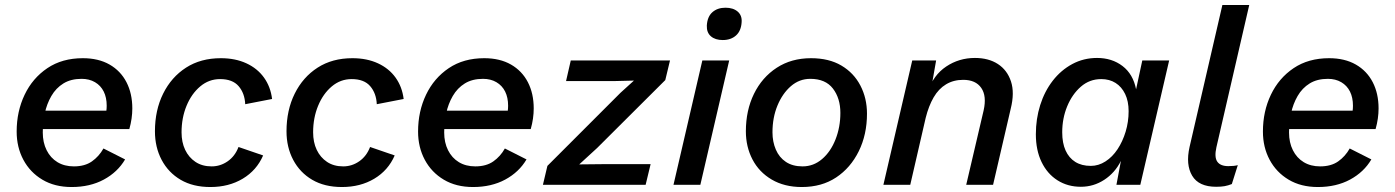

<svg xmlns="http://www.w3.org/2000/svg" viewBox="-20 -743 5610 772"><path d="M268 9Q200 9 150.5 -20.5Q101 -50 74 -100.5Q47 -151 47 -214Q47 -295 79 -362Q111 -429 170.5 -469Q230 -509 313 -509Q376 -509 420.5 -483.5Q465 -458 488.5 -412.5Q512 -367 512 -307Q512 -287 509 -266Q506 -245 500 -224H110L111 -298H440L403 -272Q406 -285 407.5 -296Q409 -307 409 -318Q409 -351 397 -375Q385 -399 362 -412.5Q339 -426 308 -426Q265 -426 235 -407.5Q205 -389 186.5 -357Q168 -325 160 -287Q152 -249 152 -210Q152 -170 167.5 -139Q183 -108 211 -91Q239 -74 277 -74Q321 -74 349.5 -94Q378 -114 396 -146L483 -102Q453 -51 397.5 -21Q342 9 268 9Z M826 9Q756 9 706.5 -20Q657 -49 630 -100Q603 -151 603 -215Q603 -300 636 -366.5Q669 -433 728 -471Q787 -509 868 -509Q926 -509 970.5 -488.5Q1015 -468 1041.5 -431Q1068 -394 1074 -345L966 -324Q964 -368 939.5 -396.5Q915 -425 865 -425Q820 -425 785 -395.5Q750 -366 730 -317.5Q710 -269 710 -211Q710 -171 724.5 -140.5Q739 -110 766 -92Q793 -74 831 -74Q866 -74 895.5 -94.5Q925 -115 939 -152L1038 -118Q1012 -58 956 -24.5Q900 9 826 9Z M1355 9Q1285 9 1235.5 -20Q1186 -49 1159 -100Q1132 -151 1132 -215Q1132 -300 1165 -366.5Q1198 -433 1257 -471Q1316 -509 1397 -509Q1455 -509 1499.5 -488.5Q1544 -468 1570.5 -431Q1597 -394 1603 -345L1495 -324Q1493 -368 1468.5 -396.5Q1444 -425 1394 -425Q1349 -425 1314 -395.5Q1279 -366 1259 -317.5Q1239 -269 1239 -211Q1239 -171 1253.5 -140.5Q1268 -110 1295 -92Q1322 -74 1360 -74Q1395 -74 1424.5 -94.5Q1454 -115 1468 -152L1567 -118Q1541 -58 1485 -24.5Q1429 9 1355 9Z M1882 9Q1814 9 1764.5 -20.5Q1715 -50 1688 -100.5Q1661 -151 1661 -214Q1661 -295 1693 -362Q1725 -429 1784.5 -469Q1844 -509 1927 -509Q1990 -509 2034.5 -483.5Q2079 -458 2102.5 -412.5Q2126 -367 2126 -307Q2126 -287 2123 -266Q2120 -245 2114 -224H1724L1725 -298H2054L2017 -272Q2020 -285 2021.5 -296Q2023 -307 2023 -318Q2023 -351 2011 -375Q1999 -399 1976 -412.5Q1953 -426 1922 -426Q1879 -426 1849 -407.5Q1819 -389 1800.5 -357Q1782 -325 1774 -287Q1766 -249 1766 -210Q1766 -170 1781.5 -139Q1797 -108 1825 -91Q1853 -74 1891 -74Q1935 -74 1963.5 -94Q1992 -114 2010 -146L2097 -102Q2067 -51 2011.5 -21Q1956 9 1882 9Z M2163 0 2181 -76 2475 -370 2529 -419 2449 -417H2256L2275 -500H2674L2655 -421L2381 -148L2309 -82L2407 -83H2596L2576 0Z M2912 -500 2796 0H2688L2804 -500ZM2886 -582Q2856 -582 2838.5 -597Q2821 -612 2822 -640Q2824 -676 2844.5 -694Q2865 -712 2897 -712Q2928 -712 2946 -696.5Q2964 -681 2962 -654Q2960 -619 2939.5 -600.5Q2919 -582 2886 -582Z M3204 9Q3134 9 3083 -21Q3032 -51 3005.5 -102Q2979 -153 2979 -215Q2979 -299 3011.5 -365.5Q3044 -432 3103 -470.5Q3162 -509 3241 -509Q3313 -509 3363 -479.5Q3413 -450 3439.5 -399Q3466 -348 3466 -286Q3466 -202 3433 -135Q3400 -68 3342 -29.5Q3284 9 3204 9ZM3207 -74Q3251 -74 3285.5 -103.5Q3320 -133 3339.5 -182.5Q3359 -232 3359 -289Q3359 -348 3329 -387Q3299 -426 3238 -426Q3194 -426 3160 -396.5Q3126 -367 3106 -318.5Q3086 -270 3086 -211Q3086 -173 3099.5 -141.5Q3113 -110 3140 -92Q3167 -74 3207 -74Z M3532 0 3648 -500H3744L3721 -369L3712 -377Q3733 -441 3784.5 -475.5Q3836 -510 3900 -510Q3955 -510 3992.5 -485.5Q4030 -461 4045 -415.5Q4060 -370 4044 -306L3973 0H3865L3935 -299Q3948 -357 3925.5 -389.5Q3903 -422 3853 -422Q3814 -422 3784 -404Q3754 -386 3734 -351.5Q3714 -317 3702 -269L3640 0Z M4326 8Q4273 8 4232 -18Q4191 -44 4168 -91.5Q4145 -139 4145 -203Q4145 -265 4162.5 -320.5Q4180 -376 4213 -418.5Q4246 -461 4291.5 -485.5Q4337 -510 4391 -510Q4451 -510 4493.5 -477.5Q4536 -445 4548 -384L4573 -500H4681L4565 0H4469L4487 -96Q4463 -48 4420 -20Q4377 8 4326 8ZM4366 -76Q4397 -76 4425 -94Q4453 -112 4473.5 -143Q4494 -174 4506 -213.5Q4518 -253 4518 -296Q4518 -336 4504 -365Q4490 -394 4465.5 -409.5Q4441 -425 4408 -425Q4361 -425 4326 -394.5Q4291 -364 4271 -315.5Q4251 -267 4251 -211Q4251 -168 4264.5 -138Q4278 -108 4303.5 -92Q4329 -76 4366 -76Z M4870 8Q4800 8 4773.5 -36.5Q4747 -81 4763 -152L4895 -723H5003L4871 -151Q4862 -111 4874.5 -93Q4887 -75 4919 -75Q4943 -75 4957 -79L4933 -3Q4918 3 4904 5.5Q4890 8 4870 8Z M5279 9Q5211 9 5161.5 -20.5Q5112 -50 5085 -100.5Q5058 -151 5058 -214Q5058 -295 5090 -362Q5122 -429 5181.5 -469Q5241 -509 5324 -509Q5387 -509 5431.5 -483.5Q5476 -458 5499.5 -412.5Q5523 -367 5523 -307Q5523 -287 5520 -266Q5517 -245 5511 -224H5121L5122 -298H5451L5414 -272Q5417 -285 5418.5 -296Q5420 -307 5420 -318Q5420 -351 5408 -375Q5396 -399 5373 -412.5Q5350 -426 5319 -426Q5276 -426 5246 -407.5Q5216 -389 5197.5 -357Q5179 -325 5171 -287Q5163 -249 5163 -210Q5163 -170 5178.5 -139Q5194 -108 5222 -91Q5250 -74 5288 -74Q5332 -74 5360.5 -94Q5389 -114 5407 -146L5494 -102Q5464 -51 5408.5 -21Q5353 9 5279 9Z"/></svg>

Font: Kantumruy Pro Medium
Style: Italic
Weight: 500
Italic angle: -13°
Designer: Sovichet Tep
Foundry: Sovichet Tep
Version: Version 1.002